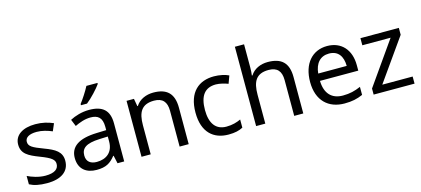

<svg xmlns="http://www.w3.org/2000/svg" viewBox="-61 -1266 3901 1777"><g transform="rotate(-15 1890.0 -378.0)"><path d="M434 -148C434 -234 375 -269 273 -307C170 -346 135 -364 135 -409C135 -449 174 -474 246 -474C298 -474 348 -459 393 -440L423 -510C373 -532 317 -546 252 -546C132 -546 51 -495 51 -404C51 -316 113 -284 217 -244C322 -204 349 -180 349 -140C349 -92 311 -61 222 -61C159 -61 94 -83 52 -104V-24C93 -2 145 10 220 10C351 10 434 -44 434 -148Z M908 -756V-766H802C779 -721 736 -655 707 -618V-606H765C812 -642 883 -719 908 -756ZM767 -545C697 -545 631 -524 584 -499L611 -433C655 -454 706 -474 762 -474C832 -474 873 -444 873 -355V-323L782 -320C607 -315 525 -256 525 -149C525 -40 597 10 694 10C784 10 827 -17 874 -76H878L895 0H959V-365C959 -490 897 -545 767 -545ZM793 -259 872 -262V-214C872 -110 804 -61 714 -61C656 -61 616 -88 616 -148C616 -216 659 -254 793 -259Z M1383 -546C1315 -546 1249 -519 1214 -463H1209L1196 -536H1125V0H1213V-278C1213 -403 1251 -472 1370 -472C1452 -472 1490 -429 1490 -343V0H1577V-349C1577 -487 1511 -546 1383 -546Z M1958 10C2019 10 2060 0 2096 -19V-97C2059 -80 2015 -66 1957 -66C1856 -66 1804 -137 1804 -266C1804 -400 1855 -469 1962 -469C1999 -469 2046 -456 2078 -444L2105 -517C2073 -533 2018 -546 1964 -546C1820 -546 1713 -463 1713 -265C1713 -75 1815 10 1958 10Z M2311 -537V-760H2223V0H2311V-277C2311 -402 2348 -472 2468 -472C2550 -472 2588 -429 2588 -343V0H2675V-349C2675 -486 2609 -545 2479 -545C2410 -545 2346 -517 2312 -462H2306C2309 -483 2311 -511 2311 -537Z M3048 -546C2906 -546 2811 -440 2811 -264C2811 -85 2916 10 3069 10C3142 10 3190 -1 3245 -25V-102C3189 -78 3141 -65 3073 -65C2966 -65 2905 -130 2902 -251H3269V-304C3269 -450 3185 -546 3048 -546ZM3047 -474C3136 -474 3176 -412 3177 -321H2904C2913 -417 2963 -474 3047 -474Z M3741 0V-68H3450L3734 -470V-536H3366V-468H3637L3349 -58V0Z"/></g></svg>

Font: Noto Sans Sinhala UI
Style: Regular
Weight: 400
Designer: Jelle Bosma - Monotype Design Team
Foundry: Monotype Imaging Inc.
Version: Version 2.006